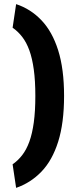

<svg xmlns="http://www.w3.org/2000/svg" viewBox="-20 -777 360 929"><path d="M58 132Q128 108 180.5 53.5Q233 -1 261.5 -91.5Q290 -182 290 -313Q290 -443 261.5 -533.5Q233 -624 180.5 -679Q128 -734 58 -757L41 -643Q67 -625 87.5 -598.5Q108 -572 122 -533.5Q136 -495 143.5 -440.5Q151 -386 151 -313Q151 -239 143.5 -184.5Q136 -130 122 -91.5Q108 -53 87.5 -26.5Q67 0 41 18Z"/></svg>

Font: Changa ExtraLight SemiBold
Style: Regular
Weight: 600
Version: Version 3.002; ttfautohint (v1.8.2)